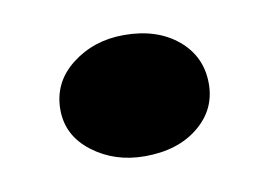

<svg xmlns="http://www.w3.org/2000/svg" viewBox="-36 -208 378 270"><g transform="rotate(-10 153.0 -73.5)"><path d="M153 13Q110 13 78.5 -11Q47 -35 47 -72Q47 -111 78.5 -135.5Q110 -160 153 -160Q200 -160 229.5 -135.5Q259 -111 259 -72Q259 -35 229.5 -11Q200 13 153 13Z"/></g></svg>

Font: BioRhyme ExtraBold ExtraBold
Style: Regular
Weight: 800
Version: Version 1.600;gftools[0.9.33]